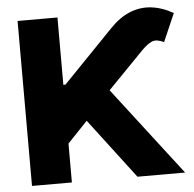

<svg xmlns="http://www.w3.org/2000/svg" viewBox="-52 -790 853 843"><g transform="rotate(-5 374.0 -368.5)"><path d="M231 0H55.2V-727.1H231V-430.2H240.2L462.9 -660.6Q503.9 -703.1 548.3 -721.7Q594.7 -740.7 641.6 -735.8Q691.4 -730.5 741.7 -702.1L688 -578.6Q655.3 -594.2 635.7 -585.9Q615.2 -577.1 590.8 -552.7L431.2 -388.7L730 0H520L319.3 -264.2L231 -171.4Z"/></g></svg>

Font: My Font
Style: Regular
Weight: 500
Designer: Rasmus Andersson
Foundry: rsms
Version: Version 0.001